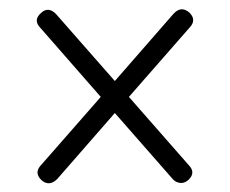

<svg xmlns="http://www.w3.org/2000/svg" viewBox="-20 -553 506 423"><path d="M71 -156.5Q54 -173 71.5 -190.5L202 -339.5L69.5 -491Q52 -508.5 70.5 -524.5Q86.5 -539.5 103.5 -522L233 -374.5L363 -523.5Q379.5 -540.5 397 -525.5Q414 -509 397.5 -492L264 -339.5L396 -189Q412 -172.5 395 -156.5Q386.5 -149 377 -150Q367.5 -151 361 -158L233 -304L106 -158.5Q88 -141 71 -156.5Z"/></svg>

Font: Fraunces 72pt S050
Style: Regular
Weight: 400
Version: Version 1.000; ttfautohint (v1.8.3)